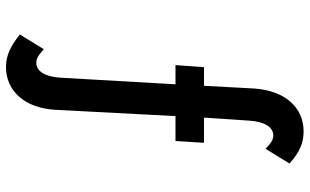

<svg xmlns="http://www.w3.org/2000/svg" viewBox="-216 -616 1032 640"><g transform="rotate(90 300.0 -296.0)"><path d="M200 200C201 200 203 200 204 200C282 200 340 139 346 36L367 -365H450L456 -460H372L382 -609C385 -661 403 -691 432 -691C444 -691 456 -685 476 -665L525 -745C486 -780 457 -791 421 -792C420 -792 419 -792 418 -792C338 -792 282 -730 275 -627L266 -460H204L197 -365H261L239 18C236 69 218 99 189 99C176 99 165 93 144 74L95 154C135 186 165 199 200 200Z"/></g></svg>

Font: Jost Medium
Style: Regular
Weight: 500
Version: Version 3.710